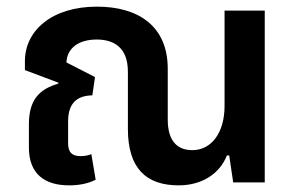

<svg xmlns="http://www.w3.org/2000/svg" viewBox="-20 -549 894 578"><path d="M188 9C217 9 245 4 268 -8L255 -85C246 -81 234 -79 223 -79C197 -79 185 -90 185 -118V-183C185 -240 213 -261 258 -262L266 -317L180 -361C182 -406 219 -430 271 -430C323 -430 365 -406 365 -333V-161C365 -42 420 9 518 9C589 9 642 -27 663 -81H670L682 0H777V-517H656V-230C656 -150 617 -97 559 -97C515 -97 485 -123 485 -189V-342C485 -470 397 -529 272 -529C135 -529 55 -456 55 -365V-338L156 -300L155 -297C100 -281 67 -250 67 -175V-105C67 -24 116 9 188 9Z"/></svg>

Font: Noto Sans Thai UI SemiCondensed Semi
Style: Regular
Weight: 600
Width: 4
Designer: Monotype Design Team
Foundry: Monotype Imaging Inc.
Version: Version 1.901